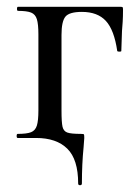

<svg xmlns="http://www.w3.org/2000/svg" viewBox="-20 -406 413 565"><path d="M86 0H32Q29 0 29 -6Q29 -12 32 -12Q59 -12 71.5 -17Q84 -22 88.5 -36.5Q93 -51 93 -81V-305Q93 -335 88.5 -349.5Q84 -364 71.5 -369Q59 -374 33 -374Q30 -374 30 -380Q30 -386 33 -386H334Q340 -386 341 -384.5Q342 -383 342 -377Q342 -357 341 -341.5Q340 -326 339 -315L337 -256Q337 -254 331.5 -254Q326 -254 325 -256Q316 -318 291.5 -344.5Q267 -371 221 -371Q184 -371 172.5 -357Q161 -343 161 -303V-81Q161 -46 164 -33Q167 -20 178 -16Q189 -12 218 -12Q226 -12 227 -10.5Q228 -9 228 0Q228 5 226 27Q221 77 221 134Q221 139 215.5 139Q210 139 210 134Q210 63 178 31.5Q146 0 86 0Z"/></svg>

Font: Cormorant Infant Medium
Style: Regular
Weight: 500
Designer: Christian Thalmann (Catharsis Fonts)
Foundry: Catharsis Fonts
Version: Version 4.000